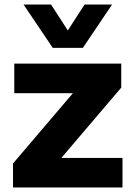

<svg xmlns="http://www.w3.org/2000/svg" viewBox="-20 -828 590 848"><path d="M37.5 0V-106L302 -416.5H43V-547H515.5V-441L251 -130.5H521V0ZM213 -616.5 84 -808H205.5L279.5 -693.5L353.5 -808H475L346 -616.5Z"/></svg>

Font: Encode Sans SemiExpanded SemiExpanded
Style: Bold
Weight: 700
Width: 6
Designer: Multiple Designers
Foundry: Impallari Type
Version: Version 3.000; ttfautohint (v1.8.3) -l 8 -r 50 -G 200 -x 14 